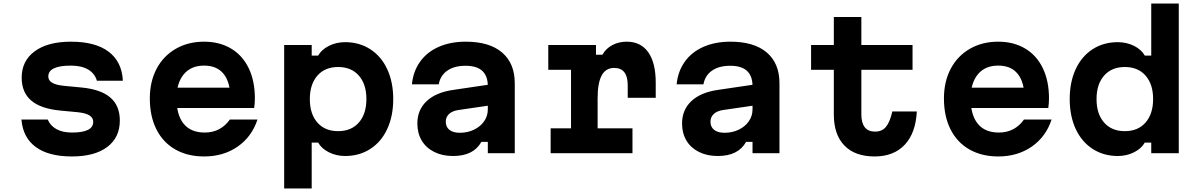

<svg xmlns="http://www.w3.org/2000/svg" viewBox="-20 -868 6790 1088"><path d="M387.9 -116.9Q448.1 -116.9 478.2 -132Q508.2 -147.1 508.2 -177.3Q508.2 -200.6 487 -214Q465.7 -227.4 420.5 -232.1L321.4 -241.5Q211.4 -251.9 157.2 -298Q102.9 -344.1 102.9 -428Q102.9 -523.2 176.8 -577.5Q250.8 -631.8 382 -631.8Q520.5 -631.8 595.6 -575.1Q670.7 -518.5 676.3 -410.6H529Q517.3 -451.4 479.9 -473.8Q442.5 -496.2 381.3 -496.2Q317.8 -496.2 285.7 -480.8Q253.7 -465.4 253.7 -434.6Q253.7 -412.5 274.9 -399.5Q296.2 -386.4 341.4 -381.7L440.5 -372.3Q551.1 -361.9 605 -315.5Q659 -269.1 659 -185.2Q659 -88.6 587.5 -35Q516.1 18.6 387.3 18.6Q255.7 18.6 182.8 -34.9Q109.8 -88.3 101.5 -190.6H250.5Q264.9 -155.7 299.8 -136.3Q334.7 -116.9 387.9 -116.9Z M1333.7 -371.2 1285.5 -310.3Q1285.5 -400.7 1247.8 -448.5Q1210.1 -496.3 1136.7 -496.3Q1061.9 -496.3 1021.1 -446.7Q980.3 -397.1 980.3 -310.3Q980.3 -216.4 1020.8 -166.6Q1061.2 -116.9 1140.7 -116.9Q1185.8 -116.9 1221.8 -136Q1257.7 -155.1 1282.5 -190.6H1439Q1406.8 -92.7 1326.4 -37Q1246 18.6 1136.7 18.6Q1042.8 18.6 973.2 -21.2Q903.6 -61 866.3 -135.1Q829 -209.3 829 -310.3Q829 -405.9 867.6 -478.7Q906.2 -551.5 976.2 -591.6Q1046.1 -631.8 1136.7 -631.8Q1223.9 -631.8 1289 -593.1Q1354.1 -554.5 1389.2 -481.9Q1424.3 -409.2 1424.3 -310.9Q1424.3 -283.5 1420.3 -256.1H954.7V-371.2Z M1590.3 -613.1H1746.3V-553.1H1782.9Q1802.1 -587.1 1843.9 -608.1Q1885.7 -629.1 1935.7 -629.1Q2016.5 -629.1 2078.6 -588.8Q2140.7 -548.5 2174.5 -475.5Q2208.3 -402.5 2208.3 -306.5Q2208.3 -210.4 2174.5 -137.4Q2140.7 -64.3 2078.6 -24.2Q2016.5 16 1935.7 16Q1885.9 16 1843.9 -5Q1801.9 -26 1782.9 -60H1746.3V200H1590.3ZM2056.3 -306.7Q2056.3 -390.8 2013.5 -439.6Q1970.8 -488.3 1896 -488.3Q1821.2 -488.3 1778.5 -439.4Q1735.7 -390.5 1735.7 -306.5Q1735.7 -222.4 1778.5 -173.6Q1821.2 -124.8 1896 -124.8Q1970.8 -124.8 2013.5 -173.7Q2056.3 -222.6 2056.3 -306.7Z M2755 -270.5 2576.5 -244.4Q2543.1 -239.3 2524.5 -222Q2506 -204.6 2506 -178.1Q2506 -148.7 2526.8 -132.2Q2547.5 -115.6 2585.9 -115.6Q2629.7 -115.6 2666.1 -133.2Q2702.6 -150.7 2723.5 -181Q2744.3 -211.3 2744.3 -247.8V-380Q2744.3 -437.1 2713.1 -466.2Q2681.8 -495.3 2618 -495.3Q2553.9 -495.3 2514.4 -467.5Q2475 -439.8 2466.2 -390H2314.2Q2321.5 -464.3 2360.8 -518.9Q2400.1 -573.5 2466.4 -602.6Q2532.7 -631.8 2619.4 -631.8Q2753.2 -631.8 2825.1 -570.5Q2897 -509.2 2897 -395.9V0H2744.3V-63.9H2707.8Q2685.3 -24 2645.6 -4Q2605.9 16 2546.9 16Q2486.5 16 2440.6 -7Q2394.6 -30 2369.8 -71.4Q2345 -112.9 2345 -167.9Q2345 -245.2 2397.3 -294.6Q2449.5 -344.1 2547.1 -358.4L2755 -389.1Z M3357.2 -613.1V-557.9H3393.8Q3412.8 -592.5 3449.4 -612.2Q3486 -631.8 3531.7 -631.8Q3611 -631.8 3653.4 -572Q3695.8 -512.3 3695.8 -399V-313.7H3537.1V-384.3Q3537.1 -434 3518 -458.5Q3498.9 -483.1 3460.2 -483.1Q3412.7 -483.1 3389.6 -440.5Q3366.5 -397.9 3366.5 -310.8V-140.8H3564V0H3100.3V-140.8H3215.8V-472.3H3086.9V-613.1Z M4255 -270.5 4076.5 -244.4Q4043.1 -239.3 4024.5 -222Q4006 -204.6 4006 -178.1Q4006 -148.7 4026.8 -132.2Q4047.5 -115.6 4085.9 -115.6Q4129.7 -115.6 4166.1 -133.2Q4202.6 -150.7 4223.5 -181Q4244.3 -211.3 4244.3 -247.8V-380Q4244.3 -437.1 4213.1 -466.2Q4181.8 -495.3 4118 -495.3Q4053.9 -495.3 4014.4 -467.5Q3975 -439.8 3966.2 -390H3814.2Q3821.5 -464.3 3860.8 -518.9Q3900.1 -573.5 3966.4 -602.6Q4032.7 -631.8 4119.4 -631.8Q4253.2 -631.8 4325.1 -570.5Q4397 -509.2 4397 -395.9V0H4244.3V-63.9H4207.8Q4185.3 -24 4145.6 -4Q4105.9 16 4046.9 16Q3986.5 16 3940.6 -7Q3894.6 -30 3869.8 -71.4Q3845 -112.9 3845 -167.9Q3845 -245.2 3897.3 -294.6Q3949.5 -344.1 4047.1 -358.4L4255 -389.1Z M4861 -613.1H5151.1V-472.3H4861V-219.7Q4861 -171.8 4880.4 -147Q4899.9 -122.2 4938.7 -122.2Q4977.8 -122.2 5000.2 -148.9Q5022.6 -175.6 5036.6 -236.3H5175.4Q5168.8 -113.3 5106.5 -47.4Q5044.2 18.6 4936 18.6Q4825 18.6 4765 -43.2Q4705 -105 4705 -219.7V-472.3H4576.1V-613.1H4705V-771.8H4861Z M5833.7 -371.2 5785.5 -310.3Q5785.5 -400.7 5747.8 -448.5Q5710.1 -496.3 5636.7 -496.3Q5561.9 -496.3 5521.1 -446.7Q5480.3 -397.1 5480.3 -310.3Q5480.3 -216.4 5520.8 -166.6Q5561.2 -116.9 5640.7 -116.9Q5685.8 -116.9 5721.8 -136Q5757.7 -155.1 5782.5 -190.6H5939Q5906.8 -92.7 5826.4 -37Q5746 18.6 5636.7 18.6Q5542.8 18.6 5473.2 -21.2Q5403.6 -61 5366.3 -135.1Q5329 -209.3 5329 -310.3Q5329 -405.9 5367.6 -478.7Q5406.2 -551.5 5476.2 -591.6Q5546.1 -631.8 5636.7 -631.8Q5723.9 -631.8 5789 -593.1Q5854.1 -554.5 5889.2 -481.9Q5924.3 -409.2 5924.3 -310.9Q5924.3 -283.5 5920.3 -256.1H5454.7V-371.2Z M6041.7 -306.7Q6041.7 -402.7 6075.5 -475.8Q6109.3 -548.8 6171.4 -589Q6233.5 -629.1 6314.3 -629.1Q6364.1 -629.1 6406.1 -608.1Q6448.1 -587.1 6467.1 -553.1H6503.7V-848H6659.7V0H6503.7V-60H6467.1Q6447.9 -26 6406.1 -5Q6364.3 16 6314.3 16Q6233.5 16 6171.4 -24.3Q6109.3 -64.6 6075.5 -137.6Q6041.7 -210.6 6041.7 -306.7ZM6514.3 -306.7Q6514.3 -390.8 6471.5 -439.6Q6428.8 -488.3 6354 -488.3Q6279.2 -488.3 6236.5 -439.4Q6193.7 -390.5 6193.7 -306.5Q6193.7 -222.4 6236.5 -173.6Q6279.2 -124.8 6354 -124.8Q6428.8 -124.8 6471.5 -173.7Q6514.3 -222.6 6514.3 -306.7Z"/></svg>

Font: Martian Mono sWd Rg
Style: Regular
Weight: 400
Width: 6
Monospace: yes
Designer: Roman Shamin
Foundry: Evil Martians
Version: Version 1.000